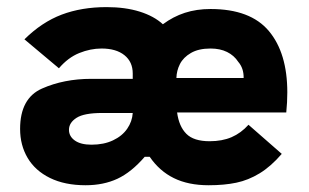

<svg xmlns="http://www.w3.org/2000/svg" viewBox="-20 -524 892 554"><path d="M38 -152Q38 -240.5 101.2 -268.5Q164.5 -296.5 243 -296.5H266.5H363V-312Q363 -345.5 339 -364.8Q315 -384 273 -384Q241 -384 208.8 -371Q176.5 -358 150 -327L50.5 -410.5Q100.5 -460 158 -481.8Q215.5 -503.5 287.5 -503.5Q341.5 -503.5 383 -490.5Q424.5 -477.5 450 -454Q479.5 -476 513.2 -487Q547 -498 587.5 -498Q702.5 -498 755.8 -434.5Q809 -371 809 -257.5Q809 -229 806 -199.5H491Q496.5 -159 517.8 -137.8Q539 -116.5 585 -116.5Q621 -116.5 648.2 -128.2Q675.5 -140 697 -164L793 -80Q761.5 -43.5 729 -23.8Q696.5 -4 661.8 3.2Q627 10.5 582 10.5Q523.5 10.5 481.8 -10Q440 -30.5 412 -71.5H397.5Q359 -27 318.8 -8.2Q278.5 10.5 227 10.5Q167 10.5 124.2 -10.5Q81.5 -31.5 59.8 -68.2Q38 -105 38 -152ZM244 -106.5Q279.5 -106.5 306 -119Q332.5 -131.5 347 -152.5Q361.5 -173.5 363 -198H275Q222.5 -198 200.8 -184Q179 -170 179 -149.5Q179 -130.5 196 -118.5Q213 -106.5 244 -106.5ZM683 -299Q683.5 -327 667.5 -345.5Q655.5 -364 635.2 -374Q615 -384 587.5 -384Q553 -384 531 -371.2Q509 -358.5 499.2 -339.2Q489.5 -320 489 -299Z"/></svg>

Font: HK Grotesk ExtraBold
Style: Regular
Weight: 800
Designer: Alfredo Marco Pradil
Foundry: Hanken Design Co.
Version: Version 3.001